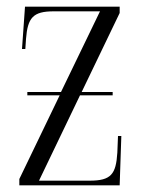

<svg xmlns="http://www.w3.org/2000/svg" viewBox="-20 -556 433 576"><path d="M38 0H339L344 -148H334L332 -98C328 -33 313 -14 249 -14H97L220 -270H318V-280H225L339 -517V-536H55L46 -409H56L58 -439C63 -503 79 -522 141 -522H280L163 -280H62V-270H159L38 -19Z"/></svg>

Font: Noto Serif Display ExtraCondensed Light
Style: Regular
Weight: 300
Width: 2
Designer: Monotype Design Team
Foundry: Monotype Imaging Inc.
Version: Version 2.009